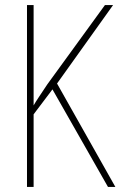

<svg xmlns="http://www.w3.org/2000/svg" viewBox="-20 -800 473 754"><path d="M433 -66 204 -472 424 -780H392L166 -469C141 -431 122 -404 112 -386V-780H86V-66H112V-351L186 -449L404 -66Z"/></svg>

Font: Noto Sans Malayalam UI Condensed Thin
Style: Regular
Weight: 100
Width: 3
Designer: Jelle Bosma - Monotype Design Team
Foundry: Monotype Imaging Inc.
Version: Version 2.104